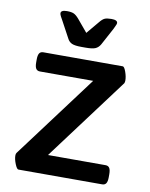

<svg xmlns="http://www.w3.org/2000/svg" viewBox="-82 -778 653 838"><g transform="rotate(10 244.5 -359.0)"><path d="M34 -58Q34 -66 37 -70L312 -438H76Q64 -438 58.5 -446.5Q53 -455 53 -474V-487Q53 -506 58.5 -514.5Q64 -523 76 -523H428Q435 -523 442.5 -502Q450 -481 450 -464Q450 -458 448 -452L174 -85H429Q441 -85 446.5 -76.5Q452 -68 452 -49V-36Q452 -17 446.5 -8.5Q441 0 429 0H58Q51 0 42.5 -21Q34 -42 34 -58ZM173 -601 132 -677Q130 -680 125 -689.5Q120 -699 120 -704Q120 -718 147 -718Q167 -718 177.5 -713Q188 -708 200 -694L246 -639L292 -694Q304 -709 314 -713.5Q324 -718 344 -718Q371 -718 371 -704Q371 -700 366.5 -691Q362 -682 360 -677L319 -601Q311 -587 298 -581Q285 -575 255 -575H236Q206 -575 193 -581Q180 -587 173 -601Z"/></g></svg>

Font: Asap-Medium
Style: Regular
Weight: 500
Designer: Pablo Cosgaya
Foundry: Omnibus-Type
Version: Version 2.000; ttfautohint (v1.8)